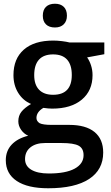

<svg xmlns="http://www.w3.org/2000/svg" viewBox="-20 -767 596 1027"><path d="M274 -620Q304 -620 321 -637Q338 -654 338 -683Q338 -714 321 -730.5Q304 -747 274 -747Q243 -747 226 -730.5Q209 -714 209 -683Q209 -653 226 -636.5Q243 -620 274 -620ZM265 -550Q163 -550 107.5 -501.5Q52 -453 52 -365Q52 -311 77.5 -270Q103 -229 146 -211Q111 -190 94.5 -169Q78 -148 78 -118Q78 -94 93 -72.5Q108 -51 131 -41Q74 -27 42.5 6.5Q11 40 11 90Q11 162 69.5 201Q128 240 238 240Q381 240 456.5 190.5Q532 141 532 49Q532 -23 485.5 -61Q439 -99 350 -99H256Q210 -99 192 -108Q175 -119 175 -136Q175 -168 212 -190Q240 -186 259 -186Q360 -186 417.5 -234Q475 -282 475 -365Q475 -392 467 -417Q459 -442 446 -460L538 -477V-540H351Q336 -544 311 -547Q286 -550 265 -550ZM264 -476Q314 -476 339 -448Q364 -420 364 -366Q364 -260 264 -260Q215 -260 189 -287Q163 -314 163 -365Q163 -420 188.5 -448Q214 -476 264 -476ZM221 -2H308Q375 -2 401 12.5Q427 27 427 63Q427 109 379.5 135Q332 161 241 161Q181 161 147.5 141Q114 121 114 84Q114 44 143 21Q172 -2 221 -2Z"/></svg>

Font: OpenSansMMV
Style: Semibold
Weight: 600
Designer: Steve Matteson
Foundry: Ascender Corporation
Version: Version 6.000